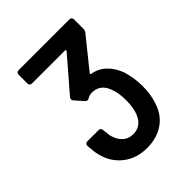

<svg xmlns="http://www.w3.org/2000/svg" viewBox="-137 -946 559 559"><g transform="rotate(-45 142.5 -666.5)"><path d="M259 -591Q259 -557 250 -531Q239 -494 210.5 -474Q182 -454 141 -454Q97 -454 66.5 -478.5Q36 -503 27 -543Q24 -554 22 -581Q22 -591 32 -591H77Q87 -591 87 -581L90 -557Q95 -536 108 -523.5Q121 -511 141 -511Q173 -511 187 -543Q196 -564 196 -595Q196 -628 187 -649Q174 -682 141 -682Q131 -682 123 -677Q119 -675 117 -675Q113 -675 109 -679L87 -704Q84 -707 84 -711Q84 -715 87 -718L174 -819Q177 -824 172 -824H37Q27 -824 27 -834V-869Q27 -879 37 -879H245Q255 -879 255 -869V-831Q255 -824 251 -819L177 -727Q174 -724 178 -722Q203 -718 221 -701Q239 -684 249 -657Q259 -625 259 -591Z"/></g></svg>

Font: Barlow Semi Condensed Medium
Style: Regular
Weight: 500
Width: 4
Designer: Jeremy Tribby
Foundry: Tribby Type
Version: Version 1.422; ttfautohint (v1.8)